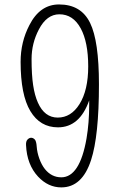

<svg xmlns="http://www.w3.org/2000/svg" viewBox="-20 -815 523 846"><path d="M368.7 -522.5Q368.7 -575.7 360.4 -617.7Q352.1 -659.7 335.9 -689.5Q302.2 -752 241.7 -752Q186 -752 151.4 -685.5Q119.1 -624 119.1 -554.7Q119.1 -485.4 126 -439.9Q132.8 -394.5 147 -362.8Q176.3 -296.9 234.4 -296.9Q293 -296.9 330.1 -356Q368.7 -417.5 368.7 -522.5ZM373 -372.6Q331.1 -253.9 235.4 -253.9Q156.7 -253.9 113.8 -325.4Q70.8 -397 70.8 -542.5Q70.8 -629.9 109.4 -704.1Q155.8 -795.4 240.2 -795.4Q337.4 -795.4 377 -713.9Q416 -634.3 416 -443.8Q416 -216.3 381.3 -109.9Q342.3 10.7 250 10.7Q192.4 10.7 147.9 -36.6Q98.6 -89.4 94.7 -175.8Q93.8 -192.4 101.3 -200.2Q108.9 -208 117.2 -208Q125.5 -208 132.8 -200.9Q140.1 -193.8 141.8 -168.5Q143.6 -143.1 153.3 -116Q163.1 -88.9 177.7 -70.3Q207 -33.7 250 -33.7Q331.5 -33.7 361.3 -205.1Q373 -274.4 373 -352.5Z"/></svg>

Font: Pompiere 
Style: Regular
Weight: 400
Designer: Karolina Lach
Foundry: Sorkin Type Co.
Version: Version 1.002